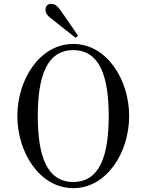

<svg xmlns="http://www.w3.org/2000/svg" viewBox="-20 -958 740 996"><path d="M216 -907C216 -889 228 -875 244 -863L372 -762L385 -773L293 -906C275 -931 262 -938 244 -938C226 -938 216 -925 216 -907ZM176 -356C176 -560 222 -698 360 -698C498 -698 544 -560 544 -356C544 -152 498 -14 360 -14C222 -14 176 -152 176 -356ZM70 -356C70 -167 186 18 360 18C534 18 650 -167 650 -356C650 -545 534 -730 360 -730C186 -730 70 -545 70 -356Z"/></svg>

Font: Old Standard
Style: Regular
Weight: 400
Designer: Alexey Kryukov <alexios@thessalonica.org.ru>
Version: Version 2.0